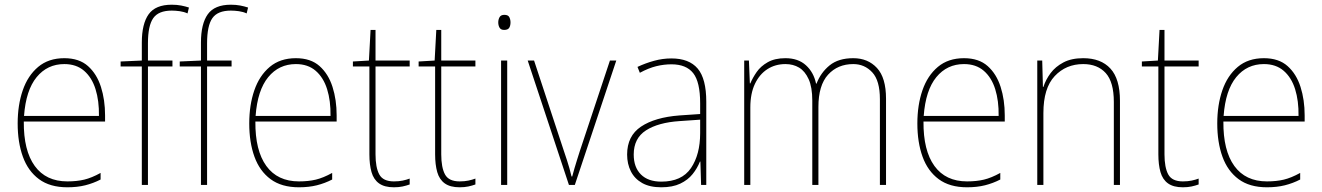

<svg xmlns="http://www.w3.org/2000/svg" viewBox="-20 -785 5613 815"><path d="M253 -538Q316 -538 353.5 -504.5Q391 -471 408.5 -416Q426 -361 426 -295V-269H81Q80 -146 127.5 -80.5Q175 -15 266 -15Q306 -15 337.5 -22.5Q369 -30 407 -51V-23Q376 -7 342 1.5Q308 10 266 10Q192 10 145.5 -24.5Q99 -59 77 -120Q55 -181 55 -261Q55 -339 76.5 -401.5Q98 -464 142 -501Q186 -538 253 -538ZM253 -513Q181 -513 135.5 -457.5Q90 -402 82 -293H400Q401 -357 385.5 -406.5Q370 -456 337 -484.5Q304 -513 253 -513Z M712 -503H608V0H582V-503H492V-524L582 -528V-604Q582 -684 611 -724.5Q640 -765 709 -765Q731 -765 749 -761.5Q767 -758 782 -753L776 -728Q761 -735 743 -737.5Q725 -740 709 -740Q653 -740 630.5 -708Q608 -676 608 -601V-528H712Z M963 -503H859V0H833V-503H743V-524L833 -528V-604Q833 -684 862 -724.5Q891 -765 960 -765Q982 -765 1000 -761.5Q1018 -758 1033 -753L1027 -728Q1012 -735 994 -737.5Q976 -740 960 -740Q904 -740 881.5 -708Q859 -676 859 -601V-528H963Z M1236 -538Q1299 -538 1336.5 -504.5Q1374 -471 1391.5 -416Q1409 -361 1409 -295V-269H1064Q1063 -146 1110.5 -80.5Q1158 -15 1249 -15Q1289 -15 1320.5 -22.5Q1352 -30 1390 -51V-23Q1359 -7 1325 1.5Q1291 10 1249 10Q1175 10 1128.5 -24.5Q1082 -59 1060 -120Q1038 -181 1038 -261Q1038 -339 1059.5 -401.5Q1081 -464 1125 -501Q1169 -538 1236 -538ZM1236 -513Q1164 -513 1118.5 -457.5Q1073 -402 1065 -293H1383Q1384 -357 1368.5 -406.5Q1353 -456 1320 -484.5Q1287 -513 1236 -513Z M1652 -15Q1673 -15 1689.5 -18.5Q1706 -22 1719 -27V-2Q1705 3 1689 6.5Q1673 10 1652 10Q1612 10 1589 -6.5Q1566 -23 1557 -54.5Q1548 -86 1548 -130V-503H1478V-524L1546 -528L1553 -658H1574V-528H1719V-503H1574V-130Q1574 -74 1590 -44.5Q1606 -15 1652 -15Z M1931 -15Q1952 -15 1968.5 -18.5Q1985 -22 1998 -27V-2Q1984 3 1968 6.5Q1952 10 1931 10Q1891 10 1868 -6.5Q1845 -23 1836 -54.5Q1827 -86 1827 -130V-503H1757V-524L1825 -528L1832 -658H1853V-528H1998V-503H1853V-130Q1853 -74 1869 -44.5Q1885 -15 1931 -15Z M2133 -528V0H2107V-528ZM2121 -722Q2137 -722 2142 -712Q2147 -702 2147 -690Q2147 -676 2141.5 -667Q2136 -658 2120 -658Q2106 -658 2100.5 -667.5Q2095 -677 2095 -690Q2095 -702 2100.5 -712Q2106 -722 2121 -722Z M2395 0 2220 -528H2247L2374 -143Q2381 -123 2386.5 -105.5Q2392 -88 2397 -71Q2402 -54 2406 -36H2409Q2414 -54 2418.5 -70.5Q2423 -87 2429 -105Q2435 -123 2441 -143L2569 -528H2596L2420 0Z M2830 -537Q2905 -537 2941.5 -494Q2978 -451 2978 -353V0H2956L2953 -99H2951Q2940 -71 2920 -46Q2900 -21 2867.5 -5.5Q2835 10 2787 10Q2738 10 2706 -8Q2674 -26 2658 -57.5Q2642 -89 2642 -129Q2642 -208 2701 -247.5Q2760 -287 2864 -295L2952 -301V-347Q2952 -437 2922.5 -474.5Q2893 -512 2830 -512Q2798 -512 2765.5 -504Q2733 -496 2696 -476L2686 -501Q2720 -517 2756.5 -527Q2793 -537 2830 -537ZM2865 -271Q2774 -265 2722 -231.5Q2670 -198 2670 -129Q2670 -75 2700.5 -44.5Q2731 -14 2787 -14Q2874 -14 2913 -71.5Q2952 -129 2952 -220V-277Z M3602 -538Q3664 -538 3702.5 -496.5Q3741 -455 3741 -366V0H3715V-364Q3715 -443 3682.5 -478Q3650 -513 3602 -513Q3536 -513 3495 -468Q3454 -423 3454 -331V0H3428V-358Q3428 -415 3412.5 -449Q3397 -483 3372 -498Q3347 -513 3314 -513Q3271 -513 3237.5 -491.5Q3204 -470 3184.5 -429Q3165 -388 3165 -329V0H3139V-528H3159L3163 -431H3165Q3175 -455 3192 -479.5Q3209 -504 3239 -521Q3269 -538 3314 -538Q3368 -538 3401 -508Q3434 -478 3444 -430H3446Q3464 -477 3501.5 -507.5Q3539 -538 3602 -538Z M4072 -538Q4135 -538 4172.5 -504.5Q4210 -471 4227.5 -416Q4245 -361 4245 -295V-269H3900Q3899 -146 3946.5 -80.5Q3994 -15 4085 -15Q4125 -15 4156.5 -22.5Q4188 -30 4226 -51V-23Q4195 -7 4161 1.5Q4127 10 4085 10Q4011 10 3964.5 -24.5Q3918 -59 3896 -120Q3874 -181 3874 -261Q3874 -339 3895.5 -401.5Q3917 -464 3961 -501Q4005 -538 4072 -538ZM4072 -513Q4000 -513 3954.5 -457.5Q3909 -402 3901 -293H4219Q4220 -357 4204.5 -406.5Q4189 -456 4156 -484.5Q4123 -513 4072 -513Z M4578 -538Q4653 -538 4693.5 -494Q4734 -450 4734 -357V0H4708V-352Q4708 -437 4673.5 -475Q4639 -513 4578 -513Q4505 -513 4457 -462Q4409 -411 4409 -305V0H4383V-528H4404L4407 -416H4409Q4419 -447 4439.5 -474.5Q4460 -502 4494 -520Q4528 -538 4578 -538Z M5001 -15Q5022 -15 5038.5 -18.5Q5055 -22 5068 -27V-2Q5054 3 5038 6.5Q5022 10 5001 10Q4961 10 4938 -6.5Q4915 -23 4906 -54.5Q4897 -86 4897 -130V-503H4827V-524L4895 -528L4902 -658H4923V-528H5068V-503H4923V-130Q4923 -74 4939 -44.5Q4955 -15 5001 -15Z M5345 -538Q5408 -538 5445.5 -504.5Q5483 -471 5500.5 -416Q5518 -361 5518 -295V-269H5173Q5172 -146 5219.5 -80.5Q5267 -15 5358 -15Q5398 -15 5429.5 -22.5Q5461 -30 5499 -51V-23Q5468 -7 5434 1.5Q5400 10 5358 10Q5284 10 5237.5 -24.5Q5191 -59 5169 -120Q5147 -181 5147 -261Q5147 -339 5168.5 -401.5Q5190 -464 5234 -501Q5278 -538 5345 -538ZM5345 -513Q5273 -513 5227.5 -457.5Q5182 -402 5174 -293H5492Q5493 -357 5477.5 -406.5Q5462 -456 5429 -484.5Q5396 -513 5345 -513Z"/></svg>

Font: Noto Sans Khmer SemiCondensed Thin
Style: Regular
Weight: 250
Width: 4
Designer: Danh Hong and the Monotype Design Team
Foundry: Monotype Imaging Inc.
Version: Version 2.004